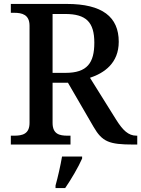

<svg xmlns="http://www.w3.org/2000/svg" viewBox="-20 -734 717 975"><path d="M35 0H338V-45H323C282 -45 247 -53 247 -110V-314H325L455 -90C499 -14 534 0 657 0H677V-45H673C632 -45 604 -72 570 -126L437 -339C509 -363 583 -413 583 -522C583 -648 500 -714 319 -714H35V-669H52C92 -669 130 -660 130 -603V-110C130 -53 93 -45 52 -45H35ZM313 -364H247V-663H311C417 -663 459 -622 459 -517C459 -415 423 -364 313 -364ZM262 208V221H311C340 179 379 113 397 71V61H295C287 108 274 165 262 208Z"/></svg>

Font: Noto Serif Ethiopic Medium
Style: Regular
Weight: 500
Designer: Monotype Design Team
Foundry: Monotype Imaging Inc.
Version: Version 2.102